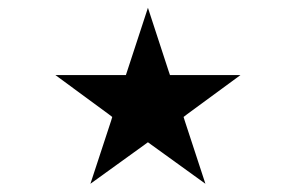

<svg xmlns="http://www.w3.org/2000/svg" viewBox="-20 -666 741 481"><path d="M118.7 -478H284.7H295.4L298.8 -488.3L350.6 -646.5L402.3 -488.3L405.8 -478H416.5H582.5L448.2 -379.4L439.9 -373L442.9 -363.3L494.6 -205.6L359.4 -303.2L350.6 -309.6L341.8 -303.2L206.5 -205.6L258.3 -363.3L261.2 -373L252.9 -379.4Z"/></svg>

Font: Shabnam Thin FD-WOL
Style: Thin-FD-WOL
Weight: 100
Foundry: DejaVu fonts team - Redesigned by Saber Rastikerdar - Based on Vazir font
Version: Version 5.0.1